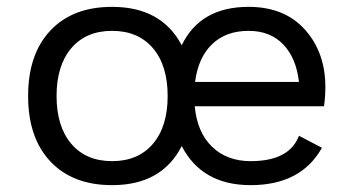

<svg xmlns="http://www.w3.org/2000/svg" viewBox="-20 -530 1029 560"><path d="M929 -276Q929 -248 925 -220H548Q555 -144 598.5 -102Q642 -60 711 -60Q824 -60 852 -134L919 -99Q858 10 711 10Q569 10 510 -104Q452 10 307 10Q192 10 127 -59Q62 -128 62 -250Q62 -372 127 -441Q192 -510 307 -510Q451 -510 510 -398Q564 -510 705 -510Q810 -510 869.5 -443.5Q929 -377 929 -276ZM188 -110.5Q231 -60 307 -60Q383 -60 426 -110.5Q469 -161 469 -250Q469 -339 426 -389.5Q383 -440 307 -440Q231 -440 188 -389.5Q145 -339 145 -250Q145 -161 188 -110.5ZM705 -440Q639 -440 598.5 -401Q558 -362 549 -291H852Q844 -361 806 -400.5Q768 -440 705 -440Z"/></svg>

Font: Work Sans
Style: Regular
Weight: 400
Designer: Wei Huang
Foundry: Wei Huang
Version: Version 1.032;PS 001.032;hotconv 1.0.70;makeotf.lib2.5.58329